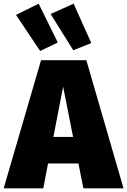

<svg xmlns="http://www.w3.org/2000/svg" viewBox="-45 -1023 691 1043"><path d="M408 0 381 -135H216L190 0H-25L178 -696H424L626 0ZM245 -279H352L298 -552ZM165 -1003 269 -792 173 -746 42 -942ZM355 -1003 451 -789 353 -750 230 -947Z"/></svg>

Font: Fira Sans Black
Style: Regular
Weight: 900
Designer: Carrois Corporate & Edenspiekermann AG
Foundry: Carrois Corporate GbR & Edenspiekermann AG
Version: Version 4.203